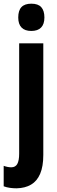

<svg xmlns="http://www.w3.org/2000/svg" viewBox="-48 -782 312 1042"><path d="M42 240Q24 240 6 237.5Q-12 235 -28 229V118Q-17 122 -6.5 124Q4 126 13 126Q36 126 46 107.5Q56 89 56 52V-547H187V59Q187 121 170 161Q153 201 120.5 220Q88 239 42 240ZM51 -687Q51 -725 68.5 -743.5Q86 -762 122 -762Q159 -762 176 -743Q193 -724 193 -687Q193 -651 175 -632.5Q157 -614 122 -614Q87 -614 69 -632.5Q51 -651 51 -687Z"/></svg>

Font: Noto Sans Khmer ExtraCondensed
Style: Bold
Weight: 700
Width: 2
Designer: Danh Hong and the Monotype Design Team
Foundry: Monotype Imaging Inc.
Version: Version 2.004